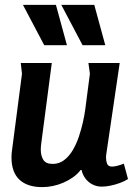

<svg xmlns="http://www.w3.org/2000/svg" viewBox="-20 -755 544 786"><path d="M192 -497 149 -169Q148 -162 147.5 -155.5Q147 -149 147 -142Q147 -117 157.5 -100.5Q168 -84 196 -84Q222 -84 242.5 -99.5Q263 -115 278 -140.5Q293 -166 303 -196Q313 -226 319.5 -255Q326 -284 329 -307L348 -453L342 -497H470L416 -130Q415 -125 414.5 -119.5Q414 -114 414 -109Q414 -96 418.5 -84.5Q423 -73 439 -73Q449 -73 463 -77Q477 -81 487 -85L504 -22Q490 -13 471 -6Q452 1 432.5 5Q413 9 396 9Q376 9 358.5 0Q341 -9 329.5 -24.5Q318 -40 314 -59H310Q297 -42 278.5 -29Q260 -16 239 -7Q218 2 196 6.5Q174 11 153 11Q92 11 59.5 -19.5Q27 -50 27 -111Q27 -128 30 -146L70 -453L65 -497ZM366 -735 411 -570H318L231 -735ZM209 -735 254 -570H161L74 -735Z"/></svg>

Font: Rosario
Style: Italic
Weight: 400
Italic angle: -8.05°
Designer: Hector Gatti
Foundry: Omnibus Type
Version: Version 1.201